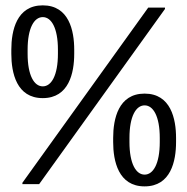

<svg xmlns="http://www.w3.org/2000/svg" viewBox="-20 -678 690 707"><path d="M396.7 -155C396.7 -85 415.8 8.3 512.5 8.3C609.2 8.3 628.3 -85 628.3 -155V-170C628.3 -240 609.2 -333.3 512.5 -333.3C415.8 -333.3 396.7 -240 396.7 -170ZM512.5 -35C480.8 -35 456.7 -75 456.7 -155V-170C456.7 -250 480.8 -290 512.5 -290C544.2 -290 568.3 -250 568.3 -170V-155C568.3 -75 544.2 -35 512.5 -35ZM21.7 -480C21.7 -410 40.8 -316.7 137.5 -316.7C234.2 -316.7 253.3 -410 253.3 -480V-495C253.3 -565 234.2 -658.3 137.5 -658.3C40.8 -658.3 21.7 -565 21.7 -495ZM137.5 -360C105.8 -360 81.7 -400 81.7 -480V-495C81.7 -575 105.8 -615 137.5 -615C169.2 -615 193.3 -575 193.3 -495V-480C193.3 -400 169.2 -360 137.5 -360ZM62.5 0H124.2L587.5 -645V-650H525.8L62.5 -5Z"/></svg>

Font: Boon Medium
Style: Regular
Weight: 500
Designer: Sungsit Sawaiwan
Foundry: FontUni
Version: Version 2.0